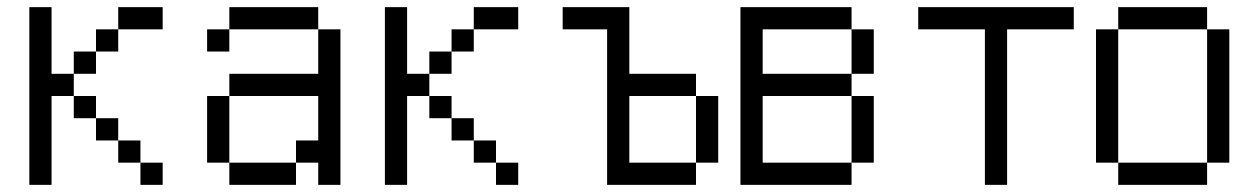

<svg xmlns="http://www.w3.org/2000/svg" viewBox="-20 -520 3540 540"><path d="M437.5 0V-62.5H375V0ZM437.5 -437.5V-500H312.5V-437.5H250V-375H187.5V-312.5H125V-500H62.5Q62.5 -500 62.5 0H125Q125 0 125 -250H187.5V-187.5H250V-125H312.5V-62.5H375V-125H312.5V-187.5H250V-250H187.5V-312.5H250V-375H312.5V-437.5Z M625 -62.5V0H812.5V-62.5ZM625 -62.5V-250H562.5V-62.5ZM875 -62.5V0H937.5V-437.5H875Q875 -437.5 875 -312.5H625V-250H875Q875 -250 875 -125H812.5V-62.5ZM625 -437.5H562.5V-375H625ZM625 -437.5H875V-500H625Z M1437.5 0V-62.5H1375V0ZM1437.5 -437.5V-500H1312.5V-437.5H1250V-375H1187.5V-312.5H1125V-500H1062.5Q1062.5 -500 1062.5 0H1125Q1125 0 1125 -250H1187.5V-187.5H1250V-125H1312.5V-62.5H1375V-125H1312.5V-187.5H1250V-250H1187.5V-312.5H1250V-375H1312.5V-437.5Z M1687.5 -437.5V0H1937.5V-62.5H1750V-250H1937.5V-62.5H2000V-250H1937.5V-312.5H1750V-500H1562.5V-437.5Z M2062.5 -500Q2062.5 -500 2062.5 0H2375V-62.5H2125V-250H2375V-62.5H2437.5V-250H2375V-312.5H2125Q2125 -312.5 2125 -437.5H2375Q2375 -437.5 2375 -312.5H2437.5Q2437.5 -312.5 2437.5 -437.5H2375V-500Z M3000 -437.5V-500H2562.5V-437.5H2750V0H2812.5V-437.5Z M3125 -62.5V0H3375V-62.5ZM3125 -62.5Q3125 -62.5 3125 -437.5H3062.5Q3062.5 -437.5 3062.5 -62.5ZM3375 -62.5H3437.5Q3437.5 -62.5 3437.5 -437.5H3375Q3375 -437.5 3375 -62.5ZM3125 -437.5H3375V-500H3125Z"/></svg>

Font: UnifontExMono
Style: Regular
Weight: 500
Version: Version 15.0.06